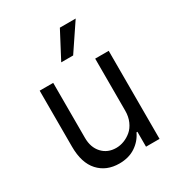

<svg xmlns="http://www.w3.org/2000/svg" viewBox="-186 -904 953 1030"><g transform="rotate(-30 290.5 -388.5)"><path d="M252.8 -619.3 339.5 -784.1H437.5L326.7 -619.3ZM420.5 -223V-545.5H504.3V0H420.5V-92.3H414.8Q394.2 -47.9 352.8 -20.4Q311.4 7.1 252.8 7.1Q172.9 7.1 124.8 -45.5Q76.7 -98 76.7 -198.9V-545.5H160.5V-204.5Q160.5 -145.6 193.7 -109.7Q226.9 -73.9 279.8 -73.9Q304.3 -73.9 328.5 -83.1Q352.6 -92.3 373.6 -109.9Q394.5 -127.5 407.5 -157Q420.5 -186.4 420.5 -223Z"/></g></svg>

Font: TID UI
Style: Regular
Weight: 400
Designer: The TID Project Authors
Foundry: Bakken & Bæck
Version: Version 1.001;hotconv 1.0.109;makeotfexe 2.5.65596